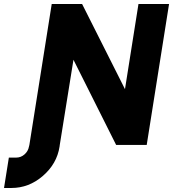

<svg xmlns="http://www.w3.org/2000/svg" viewBox="-79 -720 860 954"><path d="M178 -700 67 0H218L286 -423L498 0H650L761 -700H609L542 -277L329 -700ZM67 0 65 8Q61 31 43 47Q25 63 2 63H-35L-59 214H-22Q64 214 133 155Q204 94 217 8L218 0Z"/></svg>

Font: Unageo
Style: ExtraBold-Italic
Weight: 800
Designer: Richard Sepsi
Foundry: Richard Sepsi
Version: Version 2.000